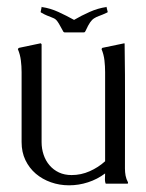

<svg xmlns="http://www.w3.org/2000/svg" viewBox="-20 -552 439 577"><path d="M187.5 4.9Q158.7 4.9 133.1 -4.2Q107.4 -13.2 87.6 -30Q67.9 -46.9 56.4 -70.8Q44.9 -94.7 44.9 -125V-335.4Q44.9 -353 42.7 -370.6Q40.5 -388.2 33.7 -404.3L34.7 -406.2L37.1 -408.2L102.1 -421.9Q104 -420.9 105 -418.9V-125Q105 -105 111.1 -86.9Q117.2 -68.8 128.9 -55.2Q140.6 -41.5 157.2 -33.7Q173.8 -25.9 195.3 -25.9Q223.6 -25.9 249.5 -37.4Q275.4 -48.8 295.9 -67.4V-335.4Q295.9 -353 293.9 -370.4Q292 -387.7 285.2 -404.3Q285.6 -406.2 287.6 -408.2L353.5 -421.9L354.5 -420.9Q356 -326.7 355.7 -233.2Q355.5 -139.6 355.5 -45.4Q355.5 -34.7 357.4 -24.2Q359.4 -13.7 364.7 -3.9V-1L362.8 0H298.3Q297.4 0 296.9 -2Q296.4 -3.9 295.9 -6.3Q295.4 -8.8 295.4 -11Q295.4 -13.2 295.4 -14.2L295.9 -30.8Q272.5 -13.2 244.6 -4.2Q216.8 4.9 187.5 4.9ZM103 -514.6 102.1 -516.1 105 -529.8 104.5 -531.7 106 -530.8Q130.9 -527.3 155.8 -515.9Q180.7 -504.4 202.6 -492.2Q224.1 -504.9 249.3 -516.1Q274.4 -527.3 299.3 -530.8L300.8 -531.7L300.3 -529.8L303.7 -516.1L302.7 -514.6Q287.1 -507.3 278.1 -504.2Q269 -501 262.7 -496.8Q256.3 -492.7 250.7 -484.6Q245.1 -476.6 237.3 -459.5Q236.3 -457 235.1 -455.8Q233.9 -454.6 230.5 -454.6H174.8Q170.9 -454.6 168.9 -459.5Q162.1 -472.2 157.7 -479.7Q153.3 -487.3 149.7 -491.2Q146 -495.1 142.3 -496.8Q138.7 -498.5 133.5 -500.5Q128.4 -502.4 121.1 -505.4Q113.8 -508.3 103 -514.6Z"/></svg>

Font: CAT Linz
Style: Regular
Weight: 400
Designer: Peter Wiegel
Foundry: Peter Wiegel
Version: Version 1.08